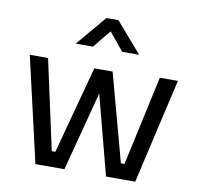

<svg xmlns="http://www.w3.org/2000/svg" viewBox="-81 -816 927 900"><g transform="rotate(10 382.5 -366.0)"><path d="M145 0 30 -500H117L210 -73H227L339 -490H426L539 -73H556L649 -500H735L620 0H481L382 -378L283 0ZM233 -589 354 -732H411L535 -589H454L384 -674L315 -589Z"/></g></svg>

Font: Cairo Play Medium
Style: Regular
Weight: 500
Version: Version 3.119